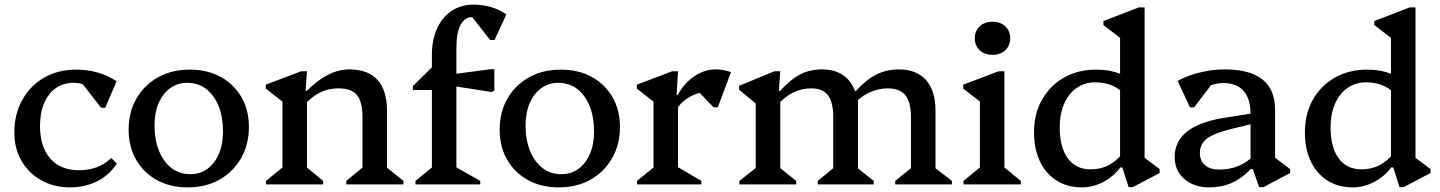

<svg xmlns="http://www.w3.org/2000/svg" viewBox="-20 -797 6224 830"><path d="M283 13Q213 13 158.5 -17.5Q104 -48 73 -101.5Q42 -155 42 -224Q42 -304 76.5 -365.5Q111 -427 171 -461.5Q231 -496 310 -496Q358 -496 402 -483.5Q446 -471 484 -446L435 -331H417L310 -469H391V-398Q356 -439 297 -439Q254 -439 221.5 -416Q189 -393 171 -351.5Q153 -310 153 -253Q153 -162 197.5 -111.5Q242 -61 322 -61Q406 -61 461 -114L485 -90Q454 -41 401 -14Q348 13 283 13Z M791 13Q716 13 658.5 -18.5Q601 -50 568.5 -106.5Q536 -163 536 -236Q536 -313 570 -371.5Q604 -430 663.5 -463Q723 -496 801 -496Q877 -496 934 -464.5Q991 -433 1023.5 -377.5Q1056 -322 1056 -248Q1056 -172 1022 -113Q988 -54 929 -20.5Q870 13 791 13ZM803 -44Q845 -44 876.5 -67Q908 -90 926 -131.5Q944 -173 944 -228Q944 -292 924.5 -339.5Q905 -387 870.5 -413Q836 -439 789 -439Q748 -439 716 -416Q684 -393 666 -351.5Q648 -310 648 -256Q648 -192 667.5 -144.5Q687 -97 721.5 -70.5Q756 -44 803 -44Z M1477 0V-15L1563 -86L1547 -58V-290Q1547 -357 1523 -386Q1499 -415 1443 -415Q1399 -415 1363 -397Q1327 -379 1292 -340V-404H1306Q1398 -497 1490 -497Q1571 -497 1612 -451.5Q1653 -406 1653 -317V-56L1637 -85L1724 -15V0ZM1130 0V-15L1217 -86L1201 -56V-396L1244 -324L1129 -414V-431L1282 -489H1307L1301 -404H1307V-56L1292 -85L1377 -15V0Z M1776 0V-15L1863 -86L1847 -58V-451L1890 -408H1765V-425L1847 -506V-559Q1847 -625 1869.5 -674Q1892 -723 1932.5 -750Q1973 -777 2027 -777Q2065 -777 2102 -766.5Q2139 -756 2169 -735L2118 -624H2099L2000 -750H2091V-688Q2077 -708 2061 -715.5Q2045 -723 2022 -723Q1989 -723 1971 -689.5Q1953 -656 1953 -589V-55L1938 -82L2056 -15V0ZM2106 -399 1921 -428V-474L2103 -498H2117V-406Z M2395 13Q2320 13 2262.5 -18.5Q2205 -50 2172.5 -106.5Q2140 -163 2140 -236Q2140 -313 2174 -371.5Q2208 -430 2267.5 -463Q2327 -496 2405 -496Q2481 -496 2538 -464.5Q2595 -433 2627.5 -377.5Q2660 -322 2660 -248Q2660 -172 2626 -113Q2592 -54 2533 -20.5Q2474 13 2395 13ZM2407 -44Q2449 -44 2480.5 -67Q2512 -90 2530 -131.5Q2548 -173 2548 -228Q2548 -292 2528.5 -339.5Q2509 -387 2474.5 -413Q2440 -439 2393 -439Q2352 -439 2320 -416Q2288 -393 2270 -351.5Q2252 -310 2252 -256Q2252 -192 2271.5 -144.5Q2291 -97 2325.5 -70.5Q2360 -44 2407 -44Z M2734 0V-15L2821 -86L2805 -58V-390L2848 -324L2733 -414V-431L2886 -489H2911L2905 -387H2911V-56L2896 -83L3012 -15V0ZM2903 -322 2896 -387H2910Q2938 -438 2982 -467.5Q3026 -497 3073 -497Q3109 -497 3140 -485L3083 -333H3065L2973 -428L3061 -403Q3010 -403 2968 -381.5Q2926 -360 2903 -322Z M3850 0V-15L3934 -83L3918 -55V-290Q3918 -355 3894 -385Q3870 -415 3819 -415Q3775 -415 3735 -395.5Q3695 -376 3664 -340V-404H3680Q3726 -454 3769.5 -475.5Q3813 -497 3866 -497Q3942 -497 3983 -451Q4024 -405 4024 -320V-53L4008 -82L4095 -15V0ZM3176 0V-15L3263 -83L3247 -55V-391L3290 -314L3175 -409V-426L3328 -489H3353L3347 -404H3353V-53L3338 -82L3422 -15V0ZM3515 0V-15L3598 -83L3582 -55V-290Q3582 -355 3559.5 -385Q3537 -415 3487 -415Q3402 -415 3338 -340V-404H3352Q3399 -455 3440.5 -476Q3482 -497 3534 -497Q3608 -497 3648.5 -451Q3689 -405 3689 -320V-53L3673 -82L3757 -15V0ZM3636 -292V-378H3689V-292Z M4145 0V-15L4232 -86L4216 -58V-390L4259 -325L4144 -414V-431L4297 -489H4322V-56L4307 -85L4393 -15V0ZM4271 -560Q4236 -560 4215 -580Q4194 -600 4194 -632Q4194 -663 4215 -683Q4236 -703 4271 -703Q4305 -703 4326 -683Q4347 -663 4347 -632Q4347 -600 4326 -580Q4305 -560 4271 -560Z M4859 12 4832 -73H4822V-667L4865 -600L4750 -689V-706L4903 -765H4928V-85L4887 -146L4993 -66V-49L4877 12ZM4657 13Q4594 13 4547.5 -16.5Q4501 -46 4475.5 -99.5Q4450 -153 4450 -225Q4450 -305 4484.5 -366Q4519 -427 4579.5 -461.5Q4640 -496 4719 -496Q4807 -496 4863 -455V-361Q4839 -400 4801.5 -420.5Q4764 -441 4714 -441Q4669 -441 4634.5 -417Q4600 -393 4580.5 -349Q4561 -305 4561 -247Q4561 -160 4596 -112.5Q4631 -65 4694 -65Q4738 -65 4772 -82.5Q4806 -100 4837 -138V-73H4823Q4793 -33 4748.5 -10Q4704 13 4657 13Z M5423 12 5396 -66H5386V-303Q5386 -370 5356 -404Q5326 -438 5267 -438Q5236 -438 5207.5 -425Q5179 -412 5161 -390L5166 -473H5249L5142 -333H5124L5071 -447Q5097 -462 5130 -473Q5163 -484 5200 -490.5Q5237 -497 5274 -497Q5383 -497 5437.5 -453.5Q5492 -410 5492 -323V-85L5451 -146L5557 -66V-49L5442 12ZM5207 13Q5141 13 5099.5 -23.5Q5058 -60 5058 -118Q5058 -252 5268 -287L5420 -311V-268L5313 -242Q5232 -223 5199.5 -199.5Q5167 -176 5167 -135Q5167 -102 5189 -83Q5211 -64 5250 -64Q5342 -64 5401 -126V-66H5387Q5349 -26 5305 -6.5Q5261 13 5207 13Z M6030 12 6003 -73H5993V-667L6036 -600L5921 -689V-706L6074 -765H6099V-85L6058 -146L6164 -66V-49L6048 12ZM5828 13Q5765 13 5718.5 -16.5Q5672 -46 5646.5 -99.5Q5621 -153 5621 -225Q5621 -305 5655.5 -366Q5690 -427 5750.5 -461.5Q5811 -496 5890 -496Q5978 -496 6034 -455V-361Q6010 -400 5972.5 -420.5Q5935 -441 5885 -441Q5840 -441 5805.5 -417Q5771 -393 5751.5 -349Q5732 -305 5732 -247Q5732 -160 5767 -112.5Q5802 -65 5865 -65Q5909 -65 5943 -82.5Q5977 -100 6008 -138V-73H5994Q5964 -33 5919.5 -10Q5875 13 5828 13Z"/></svg>

Font: Platypi Light
Style: Regular
Weight: 400
Version: Version 1.200